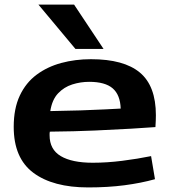

<svg xmlns="http://www.w3.org/2000/svg" viewBox="-20 -810 742 840"><path d="M366 10Q212 10 126 -54Q40 -118 40 -255Q40 -335 66.5 -391.5Q93 -448 140 -483Q187 -518 248 -534.5Q309 -551 378 -551Q522 -551 592 -492.5Q662 -434 662 -306Q662 -297 661.5 -282.5Q661 -268 660 -254Q621 -251 553.5 -247Q486 -243 395.5 -239Q305 -235 198 -234Q197 -230 197 -226Q197 -222 197 -218Q197 -156 246 -127Q295 -98 386 -98Q448 -98 515 -106.5Q582 -115 641 -127L658 -26Q597 -9 524.5 0.5Q452 10 366 10ZM200 -324Q269 -325 331.5 -327Q394 -329 440.5 -331.5Q487 -334 508 -335Q506 -395 473 -423.5Q440 -452 370 -452Q332 -452 296 -440.5Q260 -429 234 -401.5Q208 -374 200 -324ZM310 -596 148 -790H304L433 -596Z"/></svg>

Font: Georama Extended SemiBold
Style: Regular
Weight: 600
Width: 7
Designer: Jean-Baptiste Levee
Foundry: Production Type
Version: Version 1.000